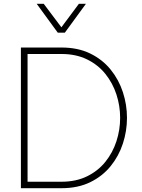

<svg xmlns="http://www.w3.org/2000/svg" viewBox="-20 -990 748 1010"><path d="M303 0H109V-34H303Q380 -34 438 -62.5Q496 -91 534.5 -139Q573 -187 592.5 -247Q612 -307 612 -370Q612 -433 592.5 -493Q573 -553 534.5 -601Q496 -649 438 -677.5Q380 -706 303 -706H109V-740H303Q390 -740 454.5 -708.5Q519 -677 562 -624Q605 -571 626.5 -505Q648 -439 648 -370Q648 -301 626.5 -235Q605 -169 562 -116Q519 -63 454.5 -31.5Q390 0 303 0ZM125 0H90V-740H125ZM321 -818H284L173 -970H210L313 -833H293L395 -970H432Z"/></svg>

Font: Be Vietnam Pro Variable Thin
Style: Regular
Weight: 100
Designer: Lam Bao, Tony Le, Vietanh Nguyen
Foundry: Yellow Type Foundry
Version: Version 1.002